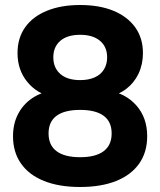

<svg xmlns="http://www.w3.org/2000/svg" viewBox="-20 -736 640 767"><path d="M300 11Q216 11 156 -13Q96 -37 64 -82.5Q32 -128 32 -192Q32 -242 52.5 -281Q73 -320 109 -344Q145 -368 190 -374V-348Q127 -362 88.5 -409.5Q50 -457 50 -524Q50 -584 80.5 -627Q111 -670 167.5 -693Q224 -716 300 -716Q377 -716 433 -693Q489 -670 520 -627Q551 -584 551 -524Q551 -479 533.5 -442Q516 -405 484.5 -381Q453 -357 412 -350V-374Q481 -364 524.5 -315Q568 -266 568 -192Q568 -128 536 -82.5Q504 -37 444 -13Q384 11 300 11ZM300 -108Q362 -108 394 -132Q426 -156 426 -203Q426 -250 394 -273.5Q362 -297 300 -297Q238 -297 206 -273.5Q174 -250 174 -203Q174 -156 206 -132Q238 -108 300 -108ZM300 -416Q334 -416 358.5 -427Q383 -438 395.5 -459Q408 -480 408 -507Q408 -549 379.5 -573Q351 -597 300 -597Q249 -597 221 -573Q193 -549 193 -507Q193 -465 221 -440.5Q249 -416 300 -416Z"/></svg>

Font: Nunito ExtraLight ExtraBold
Style: Regular
Weight: 800
Version: Version 3.602